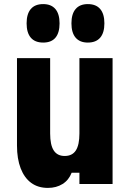

<svg xmlns="http://www.w3.org/2000/svg" viewBox="-20 -899 640 938"><path d="M530 -615V0H368V-55H330Q316 -19 285.5 0Q255 19 214 19Q166 19 132.5 -5.5Q99 -30 81 -76.5Q63 -123 63 -188V-615H225V-247Q225 -191 242.5 -164Q260 -137 296 -137Q333 -137 350.5 -164Q368 -191 368 -247V-615ZM191 -691Q151 -691 130.5 -715Q110 -739 110 -785Q110 -831 130.5 -855Q151 -879 191 -879Q230 -879 250.5 -855Q271 -831 271 -785Q271 -739 251 -715Q231 -691 191 -691ZM409 -691Q370 -691 349.5 -715Q329 -739 329 -785Q329 -831 349.5 -855Q370 -879 409 -879Q449 -879 469.5 -855Q490 -831 490 -785Q490 -739 469.5 -715Q449 -691 409 -691Z"/></svg>

Font: Martian Mono Condensed
Style: Bold
Weight: 700
Width: 3
Designer: Roman Shamin
Foundry: Evil Martians
Version: Version 1.000